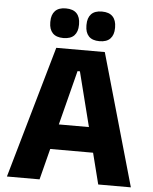

<svg xmlns="http://www.w3.org/2000/svg" viewBox="-57 -879 736 926"><g transform="rotate(5 311.5 -416.0)"><path d="M11.5 0 194.5 -639H429.5L611.5 0H453.5L318 -536H306.5L169.5 0ZM167 -150.5V-272H455V-150.5ZM224 -689Q189.5 -689 172.2 -707.2Q155 -725.5 155 -758.5V-762.5Q155 -796 172.2 -814.2Q189.5 -832.5 224 -832.5Q259.5 -832.5 276.8 -814.2Q294 -796 294 -762.5V-758.5Q294 -725.5 276.8 -707.2Q259.5 -689 224 -689ZM399 -689Q364 -689 347 -707.2Q330 -725.5 330 -758.5V-762.5Q330 -796 347 -814.2Q364 -832.5 399 -832.5Q434 -832.5 451.2 -814.2Q468.5 -796 468.5 -762.5V-758.5Q468.5 -725.5 451.2 -707.2Q434 -689 399 -689Z"/></g></svg>

Font: Anek Odia
Style: Bold
Weight: 700
Designer: Yesha Goshar & Mahesh Sahu (Odia), Yesha Goshar (Latin)
Foundry: Ek Type
Version: Version 1.003